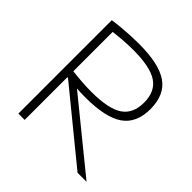

<svg xmlns="http://www.w3.org/2000/svg" viewBox="-192 -898 1055 1055"><g transform="rotate(45 336.0 -370.0)"><path d="M102 -726Q137 -731 171 -734Q205 -737 237.5 -738.5Q270 -740 300 -740Q456 -740 527 -690.5Q598 -641 598 -531Q598 -422 527 -372.5Q456 -323 300 -323Q260 -323 216 -326Q172 -329 120 -335L128 -381Q183 -374 223.5 -371Q264 -368 301 -368Q433 -368 490.5 -406.5Q548 -445 548 -531Q548 -617 490.5 -655.5Q433 -694 301 -694Q264 -694 222 -691Q180 -688 123 -680L151 -707V0H102ZM562 0 125 -357H193L632 0Z"/></g></svg>

Font: M PLUS 2 Thin Light
Style: Regular
Weight: 300
Version: Version 1.001